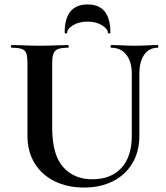

<svg xmlns="http://www.w3.org/2000/svg" viewBox="-20 -827 743 861"><path d="M571 -497Q571 -550 546.5 -581.5Q522 -613 478 -613Q476 -613 476 -619Q476 -625 478 -625Q503 -625 529.5 -623.5Q556 -622 587 -622Q614 -622 640 -623.5Q666 -625 688 -625Q690 -625 690 -619Q690 -613 688 -613Q648 -613 626.5 -581.5Q605 -550 605 -497V-219Q605 -148 574 -95.5Q543 -43 487 -14.5Q431 14 356 14Q283 14 225.5 -14Q168 -42 135.5 -94.5Q103 -147 103 -221V-544Q103 -573 98 -587.5Q93 -602 77.5 -607.5Q62 -613 32 -613Q29 -613 29 -619Q29 -625 32 -625Q58 -625 90 -623.5Q122 -622 158 -622Q196 -622 228 -623.5Q260 -625 285 -625Q288 -625 288 -619Q288 -613 285 -613Q255 -613 240 -607Q225 -601 219.5 -586Q214 -571 214 -542V-256Q214 -133 263 -78Q312 -23 394 -23Q477 -23 524 -73.5Q571 -124 571 -218ZM281 -680Q281 -677 275.5 -677Q270 -677 270 -681Q270 -807 373 -807Q475 -807 475 -681Q475 -677 469.5 -677Q464 -677 464 -680Q464 -697 437.5 -713.5Q411 -730 373 -730Q333 -730 307 -713.5Q281 -697 281 -680Z"/></svg>

Font: Cormorant
Style: Bold
Weight: 700
Designer: Christian Thalmann (Catharsis Fonts)
Foundry: Catharsis Fonts
Version: Version 4.000